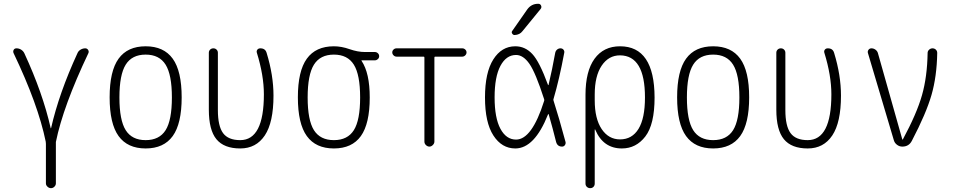

<svg xmlns="http://www.w3.org/2000/svg" viewBox="-20 -775 5040 1015"><path d="M221.7 -26.4Q181.6 -222.7 51.8 -494.1Q47.9 -502.9 52.2 -511.2Q56.6 -519.5 67.4 -519.5Q80.1 -519.5 91.3 -512.7Q102.5 -505.9 108.4 -494.1Q206.1 -283.2 248 -97.7Q248 -96.7 249 -96.7Q250 -96.7 250 -97.7Q292 -282.2 389.6 -494.1Q394.5 -505.9 406.2 -512.7Q418 -519.5 430.7 -519.5Q440.4 -519.5 445.8 -511.2Q451.2 -502.9 447.3 -494.1Q313.5 -212.9 275.4 -24.4V-14.6V194.3Q275.4 204.1 267.6 211.9Q259.8 219.7 249.5 219.7Q239.3 219.7 231 211.9Q222.7 204.1 222.7 194.3V-14.6Q222.7 -23.4 221.7 -26.4Z M855.5 -433.1Q822.3 -486.3 750 -486.3Q677.7 -486.3 644.5 -433.1Q611.3 -379.9 611.3 -259.8Q611.3 -139.6 644.5 -86.9Q677.7 -34.2 750 -34.2Q822.3 -34.2 855.5 -86.9Q888.7 -139.6 888.7 -259.8Q888.7 -379.9 855.5 -433.1ZM893.1 -55.7Q845.7 9.8 750 9.8Q654.3 9.8 606.9 -55.7Q559.6 -121.1 559.6 -260.3Q559.6 -399.4 606.9 -464.8Q654.3 -530.3 750 -530.3Q845.7 -530.3 893.1 -464.8Q940.4 -399.4 940.4 -260.3Q940.4 -121.1 893.1 -55.7Z M1250 9.8Q1164.1 9.8 1124 -39.1Q1084 -87.9 1084 -195.3V-496.1Q1084 -505.9 1090.8 -512.7Q1097.7 -519.5 1107.9 -519.5Q1118.2 -519.5 1125 -512.7Q1131.8 -505.9 1131.8 -496.1V-193.4Q1131.8 -108.4 1159.2 -71.3Q1186.5 -34.2 1250 -34.2Q1375 -34.2 1375 -276.4Q1375 -376 1337.9 -496.1Q1335 -504.9 1340.3 -512.2Q1345.7 -519.5 1356.4 -519.5Q1382.8 -519.5 1389.6 -495.1Q1425.8 -377 1425.8 -269.5Q1425.8 -127.9 1379.9 -59.1Q1334 9.8 1250 9.8Z M1850.6 -433.1Q1817.4 -486.3 1745.1 -486.3Q1672.9 -486.3 1639.6 -433.1Q1606.4 -379.9 1606.4 -259.8Q1606.4 -139.6 1639.6 -86.9Q1672.9 -34.2 1745.1 -34.2Q1817.4 -34.2 1850.6 -86.9Q1883.8 -139.6 1883.8 -259.8Q1883.8 -379.9 1850.6 -433.1ZM1745.1 -530.3Q1785.2 -530.3 1828.1 -515.1Q1871.1 -500 1909.2 -500H1961.9Q1970.7 -500 1977.5 -493.7Q1984.4 -487.3 1984.4 -478Q1984.4 -468.8 1977.5 -462.4Q1970.7 -456.1 1961.9 -456.1H1891.6Q1890.6 -456.1 1890.6 -455.1Q1890.6 -454.1 1891.1 -454.1Q1891.6 -454.1 1891.6 -453.1Q1934.6 -388.7 1934.6 -259.8Q1934.6 -121.1 1887.7 -55.7Q1840.8 9.8 1745.1 9.8Q1649.4 9.8 1602.1 -55.7Q1554.7 -121.1 1554.7 -260.3Q1554.7 -399.4 1602.1 -464.8Q1649.4 -530.3 1745.1 -530.3Z M2076.2 -475.6Q2067.4 -475.6 2060.5 -482.4Q2053.7 -489.3 2053.7 -498Q2053.7 -506.8 2060.5 -513.2Q2067.4 -519.5 2076.2 -519.5H2423.8Q2432.6 -519.5 2439.5 -513.2Q2446.3 -506.8 2446.3 -498Q2446.3 -489.3 2439.5 -482.4Q2432.6 -475.6 2423.8 -475.6H2280.3Q2276.4 -475.6 2276.4 -470.7V-26.4Q2276.4 -16.6 2268.1 -8.3Q2259.8 0 2250 0Q2240.2 0 2231.9 -7.8Q2223.6 -15.6 2223.6 -26.4V-470.7Q2223.6 -475.6 2219.7 -475.6Z M2824.2 -754.9H2826.2Q2835.9 -754.9 2840.3 -745.6Q2844.7 -736.3 2837.9 -727.5L2742.2 -610.4Q2727.5 -590.8 2700.2 -589.8Q2692.4 -589.8 2687.5 -597.7Q2682.6 -605.5 2688.5 -612.3L2767.6 -725.6Q2789.1 -754.9 2824.2 -754.9ZM2708 -484.4Q2656.2 -484.4 2625.5 -426.8Q2594.7 -369.1 2594.7 -260.3Q2594.7 -151.4 2625.5 -94.2Q2656.2 -37.1 2708 -37.1Q2792 -37.1 2856.4 -241.2Q2858.4 -246.1 2856.4 -251Q2811.5 -390.6 2778.8 -437.5Q2746.1 -484.4 2708 -484.4ZM2704.1 9.8Q2632.8 9.8 2588.4 -58.6Q2543.9 -127 2543.9 -259.8Q2543.9 -391.6 2587.9 -460.9Q2631.8 -530.3 2704.1 -530.3Q2755.9 -530.3 2793.9 -489.7Q2832 -449.2 2877 -326.2Q2877 -325.2 2878.4 -325.2Q2879.9 -325.2 2879.9 -326.2Q2899.4 -408.2 2915 -495.1Q2917 -505.9 2924.8 -512.7Q2932.6 -519.5 2942.9 -519.5Q2953.1 -519.5 2959 -512.2Q2964.8 -504.9 2962.9 -496.1Q2936.5 -354.5 2906.2 -252Q2904.3 -248 2906.2 -243.2Q2934.6 -155.3 2969.7 -24.4Q2971.7 -15.6 2966.3 -7.8Q2960.9 0 2951.2 0Q2926.8 0 2919.9 -24.4Q2902.3 -95.7 2880.9 -169.9Q2880.9 -171.9 2879.4 -171.9Q2877.9 -171.9 2877 -169.9Q2805.7 9.8 2704.1 9.8Z M3124 -275.4V-245.1Q3124 -147.5 3160.6 -92.8Q3197.3 -38.1 3257.8 -38.1Q3321.3 -38.1 3355.5 -93.8Q3389.6 -149.4 3389.6 -259.8Q3389.6 -481.4 3257.8 -482.4Q3197.3 -482.4 3160.6 -427.7Q3124 -373 3124 -275.4ZM3075.2 195.3V-273.4Q3075.2 -398.4 3123 -464.4Q3170.9 -530.3 3257.8 -530.3Q3439.5 -530.3 3440.4 -259.8Q3440.4 -117.2 3391.6 -53.7Q3342.8 9.8 3267.6 9.8Q3168.9 9.8 3127 -88.9Q3127 -90.8 3126 -90.8Q3124 -90.8 3124 -89.8V195.3Q3124 206.1 3117.2 212.9Q3110.4 219.7 3100.1 219.7Q3089.8 219.7 3082.5 212.9Q3075.2 206.1 3075.2 195.3Z M3855.5 -433.1Q3822.3 -486.3 3750 -486.3Q3677.7 -486.3 3644.5 -433.1Q3611.3 -379.9 3611.3 -259.8Q3611.3 -139.6 3644.5 -86.9Q3677.7 -34.2 3750 -34.2Q3822.3 -34.2 3855.5 -86.9Q3888.7 -139.6 3888.7 -259.8Q3888.7 -379.9 3855.5 -433.1ZM3893.1 -55.7Q3845.7 9.8 3750 9.8Q3654.3 9.8 3606.9 -55.7Q3559.6 -121.1 3559.6 -260.3Q3559.6 -399.4 3606.9 -464.8Q3654.3 -530.3 3750 -530.3Q3845.7 -530.3 3893.1 -464.8Q3940.4 -399.4 3940.4 -260.3Q3940.4 -121.1 3893.1 -55.7Z M4250 9.8Q4164.1 9.8 4124 -39.1Q4084 -87.9 4084 -195.3V-496.1Q4084 -505.9 4090.8 -512.7Q4097.7 -519.5 4107.9 -519.5Q4118.2 -519.5 4125 -512.7Q4131.8 -505.9 4131.8 -496.1V-193.4Q4131.8 -108.4 4159.2 -71.3Q4186.5 -34.2 4250 -34.2Q4375 -34.2 4375 -276.4Q4375 -376 4337.9 -496.1Q4335 -504.9 4340.3 -512.2Q4345.7 -519.5 4356.4 -519.5Q4382.8 -519.5 4389.6 -495.1Q4425.8 -377 4425.8 -269.5Q4425.8 -127.9 4379.9 -59.1Q4334 9.8 4250 9.8Z M4705.1 -34.2 4568.4 -494.1Q4565.4 -503.9 4571.3 -511.7Q4577.1 -519.5 4586.9 -519.5Q4598.6 -519.5 4608.4 -512.2Q4618.2 -504.9 4621.1 -494.1L4750 -38.1Q4750 -37.1 4751 -37.1Q4752.9 -37.1 4752.9 -38.1Q4826.2 -173.8 4854 -271.5Q4881.8 -369.1 4883.8 -495.1Q4883.8 -504.9 4891.6 -512.2Q4899.4 -519.5 4909.7 -519.5Q4919.9 -519.5 4927.2 -512.7Q4934.6 -505.9 4934.6 -495.1Q4932.6 -371.1 4904.3 -272.9Q4876 -174.8 4800.8 -31.2Q4785.2 0 4750 0Q4734.4 0 4721.7 -9.8Q4709 -19.5 4705.1 -34.2Z"/></svg>

Font: Rounded-L Mgen+ 1m light
Style: Regular
Weight: 200
Designer: [Source Han Sans]
Ryoko NISHIZUKA  (kana & ideographs); Paul D. Hunt (Latin, Greek & Cyrillic); Wenlong ZHANG  (bopomofo
Version: Version 1.059.20150602